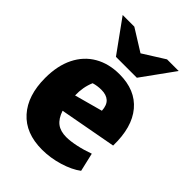

<svg xmlns="http://www.w3.org/2000/svg" viewBox="-223 -855 967 967"><g transform="rotate(45 260.5 -371.5)"><path d="M15 -255Q15 -342 46 -404.5Q77 -467 134 -500Q191 -533 267 -533Q380 -533 440.5 -461Q501 -389 498 -256L194 -200Q208 -158 233.5 -138.5Q259 -119 301 -119Q330 -119 370 -127.5Q410 -136 451 -151L474 -52Q437 -24 378 -6Q319 12 259 12Q142 12 78.5 -59Q15 -130 15 -255ZM334 -340Q332 -378 312.5 -395.5Q293 -413 258 -413Q229 -413 203 -405Q182 -356 184 -299ZM67 -755H150L267 -682L383 -755H466L341 -582H192Z"/></g></svg>

Font: Suez One
Style: Regular
Weight: 400
Designer: Michal Sahar
Foundry: Hagilda
Version: Version 1.001